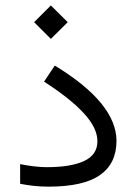

<svg xmlns="http://www.w3.org/2000/svg" viewBox="-20 -698 510 717"><path d="M107.4 -615.2 169.9 -677.7 232.9 -615.2 169.9 -552.7ZM55.2 -85Q113.3 -73.7 154.8 -73.7Q245.1 -73.7 294.4 -96.9Q343.8 -120.1 343.8 -170.4Q343.8 -220.2 292.5 -275.6Q241.2 -331.1 144.5 -393.1L184.6 -453.1Q300.8 -382.3 357.9 -312Q415 -241.7 415 -171.9Q415 -87.4 353.3 -44.2Q291.5 -1 161.1 -1Q132.8 -1 106 -3.9Q79.1 -6.8 55.2 -11.7Z"/></svg>

Font: Vazir Light FD-WOL-UI
Style: Light-FD-WOL-UI
Weight: 300
Designer: Saber Rastikerdar
Foundry: Saber Rastikerdar
Version: Version 30.0.0